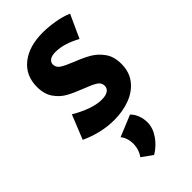

<svg xmlns="http://www.w3.org/2000/svg" viewBox="-297 -746 1148 1148"><g transform="rotate(-45 277.5 -171.5)"><path d="M256 -256Q196 -279 158.5 -300Q121 -321 93.5 -360Q66 -399 66 -460Q66 -556 135 -611Q204 -666 320 -666Q367 -666 421 -657Q475 -648 516 -630L449 -483Q363 -530 293 -530Q260 -530 244 -518Q228 -506 228 -488Q228 -462 252.5 -446Q277 -430 330 -409Q389 -386 427 -363.5Q465 -341 493 -301.5Q521 -262 521 -201Q521 -132 484.5 -85.5Q448 -39 387.5 -16Q327 7 254 7Q144 7 36 -43L98 -197Q148 -167 197 -149.5Q246 -132 287 -132Q322 -132 340 -144.5Q358 -157 358 -179Q358 -205 333.5 -220.5Q309 -236 256 -256ZM206 274Q220 255 227 232.5Q234 210 234 190Q234 163 226.5 141Q219 119 207 106L343 50Q363 70 373.5 98Q384 126 384 157Q384 204 353 249Q322 294 274 323Z"/></g></svg>

Font: Ysabeau Heavy
Style: Regular
Weight: 800
Designer: Christian Thalmann (Catharsis Fonts)
Version: Version 0.003